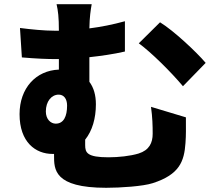

<svg xmlns="http://www.w3.org/2000/svg" viewBox="-20 -835 1040 913"><path d="M958 -536C914 -588 805 -690 741 -729L640 -629C698 -587 793 -493 850 -425ZM198 -305C198 -353 225 -385 259 -385C283 -385 299 -366 299 -333C299 -282 283 -247 245 -247C221 -247 198 -268 198 -305ZM698 -327C705 -277 706 -238 706 -199C706 -156 690 -121 639 -105C600 -93 543 -87 496 -87C394 -87 385 -109 385 -145V-171C419 -213 436 -273 436 -339C436 -382 426 -418 405 -446V-563C459 -569 518 -577 574 -590V-734C516 -718 460 -707 405 -700C406 -755 411 -786 416 -815H249C256 -784 260 -754 260 -689H237C192 -689 128 -695 75 -702L84 -562C153 -556 206 -554 248 -554H260V-504C151 -500 73 -416 73 -292C73 -159 149 -103 230 -103H237V-96C237 -30 236 58 485 58C553 58 660 51 706 36C834 -5 856 -68 862 -155C865 -197 864 -219 864 -277Z"/></svg>

Font: GenEiGothic-pro-Heavy
Style: Bold
Weight: 900
Designer: Ryoko NISHIZUKA (kana & ideographs); Paul D. Hunt (Latin, Greek & Cyrillic); Wenlong ZHANG (bopomofo); Sandoll Communica
Foundry: Adobe Systems Incorporated; o_tamon
Version: Version 1.000.140830